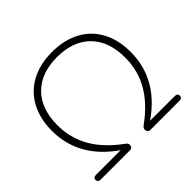

<svg xmlns="http://www.w3.org/2000/svg" viewBox="-169 -906 1098 1098"><g transform="rotate(-45 380.0 -356.5)"><path d="M39 -19Q39 -28 44.5 -33Q50 -38 60 -38H285V-22Q172 -94 116.5 -187Q61 -280 61 -394Q61 -492 100 -564Q139 -636 211 -674.5Q283 -713 380 -713Q477 -713 549 -675Q621 -637 660 -565Q699 -493 699 -394Q699 -280 643.5 -187Q588 -94 475 -22V-38H700Q710 -38 715.5 -33Q721 -28 721 -19Q721 -10 715.5 -5Q710 0 700 0H462Q453 0 447 -6.5Q441 -13 441 -23Q441 -30 444.5 -35.5Q448 -41 454 -45Q556 -119 605 -205Q654 -291 654 -394Q654 -526 581.5 -599Q509 -672 380 -672Q251 -672 178.5 -599Q106 -526 106 -394Q106 -291 155 -205Q204 -119 306 -45Q313 -40 316.5 -34.5Q320 -29 320 -22Q320 -12 314 -6Q308 0 298 0H60Q50 0 44.5 -5Q39 -10 39 -19Z"/></g></svg>

Font: SN Pro Thin
Style: Regular
Weight: 200
Designer: Tobias Whetton
Foundry: Supernotes
Version: Version 1.003;Glyphs 3.3 (3324)